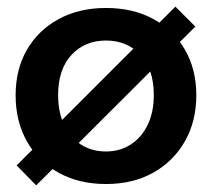

<svg xmlns="http://www.w3.org/2000/svg" viewBox="-20 -544 637 578"><path d="M299 10Q218 10 156.5 -24Q95 -58 61 -118.5Q27 -179 27 -257Q27 -335 61 -394Q95 -453 156.5 -486.5Q218 -520 299 -520Q381 -520 442 -486.5Q503 -453 537 -394Q571 -335 571 -257Q571 -179 536.5 -118.5Q502 -58 441 -24Q380 10 299 10ZM299 -88Q341 -88 373.5 -109Q406 -130 424.5 -168Q443 -206 443 -258Q443 -335 403 -378.5Q363 -422 299 -422Q235 -422 195 -378.5Q155 -335 155 -258Q155 -206 173 -168Q191 -130 223.5 -109Q256 -88 299 -88ZM89 14 30 -46 508 -524 568 -464Z"/></svg>

Font: Instrument Sans SemiBold
Style: Regular
Weight: 600
Designer: Rodrigo Fuenzalida
Foundry: fragTYPE
Version: Version 1.000;gftools[0.9.28]